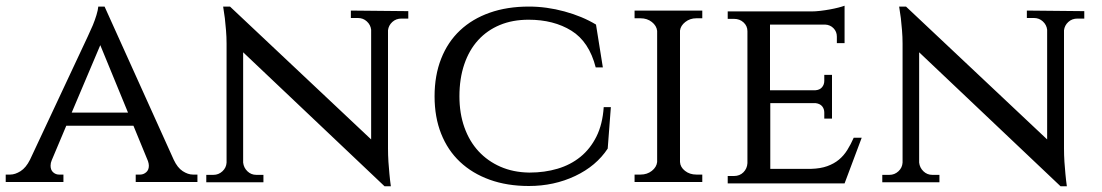

<svg xmlns="http://www.w3.org/2000/svg" viewBox="-30 -637 3858 672"><path d="M578 -78Q591 -50 609.5 -38Q628 -26 645 -26H661V0H445V-26H461Q472 -26 481.5 -34Q491 -42 491 -57Q491 -64 488 -73L437 -197H202L151 -76Q147 -67 147 -57Q147 -42 156 -34Q165 -26 176 -26H192V0H-10V-26H6Q23 -26 42 -38Q61 -50 75 -78L277 -509Q287 -530 295 -549Q302 -566 307.5 -584Q313 -602 314 -614H336ZM418 -243 321 -479 221 -243Z M1399 -598V-572H1375Q1356 -572 1343 -560Q1330 -548 1328 -531V-117Q1328 -94 1329.5 -70.5Q1331 -47 1333 -28Q1335 -6 1338 15H1316L821 -454V-68Q823 -50 836 -37.5Q849 -25 867 -25H892V1H692V-25H717Q735 -25 748.5 -37.5Q762 -50 763 -68V-484Q763 -508 761 -531.5Q759 -555 757 -573Q754 -594 751 -614H775L1269 -149V-533Q1267 -550 1254 -562Q1241 -574 1223 -574H1198V-600Z M2108 -262 2097 -117Q2057 -56 1983 -21Q1909 14 1821 14Q1745 14 1684 -8Q1623 -30 1580 -70.5Q1537 -111 1514 -169Q1491 -227 1491 -300Q1491 -373 1514 -431.5Q1537 -490 1580 -530.5Q1623 -571 1684 -592.5Q1745 -614 1821 -614Q1883 -614 1945.5 -597Q2008 -580 2056 -551L2080 -401H2055Q2032 -491 1970 -529.5Q1908 -568 1820 -568Q1764 -568 1719.5 -549.5Q1675 -531 1643.5 -496.5Q1612 -462 1595 -412Q1578 -362 1578 -300Q1578 -240 1595.5 -191Q1613 -142 1645 -107.5Q1677 -73 1721.5 -53.5Q1766 -34 1821 -33H1824Q1876 -33 1921.5 -46.5Q1967 -60 2001.5 -88Q2036 -116 2057.5 -159Q2079 -202 2083 -262Z M2191 0V-26H2212Q2235 -26 2251.5 -39Q2268 -52 2270 -70V-529Q2268 -547 2251.5 -560Q2235 -573 2212 -573H2191V-600H2428V-573H2407Q2385 -573 2368.5 -560Q2352 -547 2350 -530V-70Q2351 -52 2367.5 -39Q2384 -26 2407 -26H2428V0Z M2926 5H2517V-21H2539Q2559 -21 2572 -34Q2585 -47 2586 -66V-528Q2586 -546 2572.5 -558.5Q2559 -571 2539 -571H2517V-597H2810Q2824 -597 2841 -599Q2858 -601 2874.5 -604Q2891 -607 2904.5 -610.5Q2918 -614 2926 -617V-486H2899V-509Q2899 -526 2887.5 -538Q2876 -550 2858 -551H2665V-321H2823Q2839 -322 2847 -331.5Q2855 -341 2855 -354V-375H2882V-222H2855V-243Q2855 -256 2847.5 -265Q2840 -274 2825 -276H2666V-46H2809Q2842 -47 2865.5 -55.5Q2889 -64 2906 -78Q2923 -92 2935.5 -112Q2948 -132 2958 -155H2986Z M3765 -598V-572H3741Q3722 -572 3709 -560Q3696 -548 3694 -531V-117Q3694 -94 3695.5 -70.5Q3697 -47 3699 -28Q3701 -6 3704 15H3682L3187 -454V-68Q3189 -50 3202 -37.5Q3215 -25 3233 -25H3258V1H3058V-25H3083Q3101 -25 3114.5 -37.5Q3128 -50 3129 -68V-484Q3129 -508 3127 -531.5Q3125 -555 3123 -573Q3120 -594 3117 -614H3141L3635 -149V-533Q3633 -550 3620 -562Q3607 -574 3589 -574H3564V-600Z"/></svg>

Font: Constantine
Style: Regular
Weight: 400
Designer: Dukom Design
Version: Version 1.001;PS 001.001;hotconv 1.0.56;makeotf.lib2.0.21325